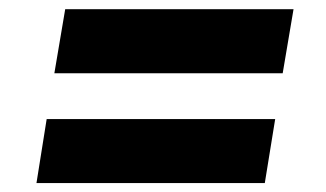

<svg xmlns="http://www.w3.org/2000/svg" viewBox="-20 -507 726 427"><path d="M61.1 -99.8 83.8 -242.2H592L568.9 -99.8ZM100.9 -344.1 125 -486.5H632.8L608.7 -344.1Z"/></svg>

Font: Inter P Extra Bold
Style: Italic
Weight: 800
Italic angle: 9.39999°
Designer: Rasmus Andersson
Foundry: rsms
Version: Version 3.018;git-588b23468